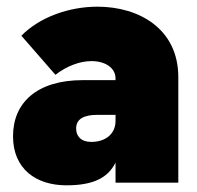

<svg xmlns="http://www.w3.org/2000/svg" viewBox="-20 -547 591 575"><path d="M272 -527C187 -527 99 -496 44 -440L146 -323C181 -350 220 -364 254 -364C295 -364 326 -344 326 -312V-307H228C90 -307 19 -239 19 -139C19 -41 88 8 179 8C259 8 303 -14 326 -60V0H514V-316C514 -461 396 -527 272 -527ZM253 -122C222 -122 208 -140 208 -162C208 -190 230 -203 271 -203H326V-185C326 -145 295 -122 253 -122Z"/></svg>

Font: Arthouse Owned Black
Style: Regular
Weight: 900
Designer: Jeremy Tribby
Foundry: Tribby Type
Version: Version 1.000;PS 001.000;hotconv 1.0.88;makeotf.lib2.5.64775